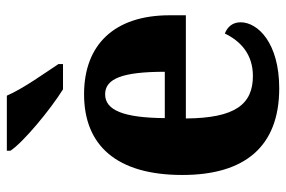

<svg xmlns="http://www.w3.org/2000/svg" viewBox="-154 -652 816 547"><g transform="rotate(-90 253.5 -378.0)"><path d="M273 -606H345V-619C320 -657 274 -721 255 -766H98V-756C120 -721 215 -642 273 -606ZM276 10C405 10 464 -51 464 -100C464 -122 452 -137 432 -145C410 -99 372 -65 311 -65C230 -65 191 -116 190 -256H484V-302C484 -461 399 -546 259 -546C113 -546 29 -453 29 -266C29 -88 110 10 276 10ZM323 -316H191C192 -435 214 -486 259 -486C304 -486 323 -435 323 -316Z"/></g></svg>

Font: Noto Serif Condensed ExtraBold
Style: Regular
Weight: 800
Width: 3
Designer: Monotype Design Team
Foundry: Monotype Imaging Inc.
Version: Version 2.013